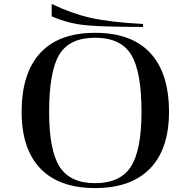

<svg xmlns="http://www.w3.org/2000/svg" viewBox="-20 -937 970 977"><path d="M464 -770Q279 -770 184.5 -667Q90 -564 90 -368Q90 -179 185.5 -79.5Q281 20 464 20Q647 20 743.5 -79.5Q840 -179 840 -368Q840 -564 745 -667Q650 -770 464 -770ZM700 -367Q700 -173 646 -89Q592 -5 464 -5Q337 -5 283.5 -88.5Q230 -172 230 -367Q230 -574 282 -659.5Q334 -745 464 -745Q594 -745 647 -659.5Q700 -574 700 -367ZM243 -917V-854Q327 -817 418 -808.5Q509 -800 708 -800V-815Q539 -824 440.5 -846.5Q342 -869 243 -917Z"/></svg>

Font: Solide Mirage
Style: Mono
Weight: 400
Width: 6
Designer: Jérémy Landes
Foundry: Velvetyne Type Foundry
Version: Version 1.1